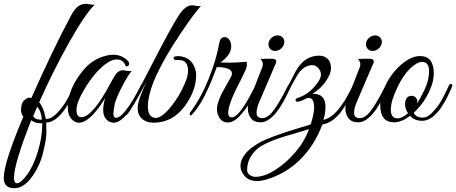

<svg xmlns="http://www.w3.org/2000/svg" viewBox="-137 -646 2409 1014"><path d="M-62 348Q-117 348 -117 293Q-117 214 -14 -29Q-26 -49 -26 -62Q-26 -104 -7 -118Q7 -130 16.5 -130Q26 -130 29 -129Q143 -386 234 -556Q252 -592 271 -609Q290 -626 319 -626Q323 -626 339 -623Q355 -620 363 -621Q316 -577 231 -427Q146 -277 70 -106Q93 -78 102 -31L105 -18Q107 -18 108 -18Q135 -18 165 -49.5Q195 -81 214 -114.5Q233 -148 245 -173.5Q257 -199 260 -201Q263 -203 265.5 -202.5Q268 -202 270 -200.5Q272 -199 272 -195.5Q272 -192 270 -188Q187 1 107 1Q108 17 108 53.5Q108 90 90 162Q72 234 29.5 291Q-13 348 -62 348ZM-63 293Q-63 322 -47 322Q-28 322 5.5 277.5Q39 233 62.5 155.5Q86 78 86 15Q86 10 86 5Q81 5 77 5Q48 5 28 -11Q-63 219 -63 293ZM78 -14H84Q81 -57 60 -83L38 -33Q48 -14 78 -14Z M477 -24Q496 -24 524 -59Q565 -110 605 -192Q609 -201 614 -202Q622 -205 622 -196Q622 -191 619 -184Q527 2 464 2Q435 2 417 -26Q408 -41 408 -66Q408 -91 418 -127Q338 2 280 2Q264 2 251 -8Q221 -29 221 -80Q221 -178 306 -279Q354 -335 424 -352Q443 -357 460 -357Q506 -357 538 -325Q548 -314 544 -304Q540 -294 527 -296Q516 -332 479 -332Q436 -332 373 -264Q337 -224 306 -170Q267 -105 267 -66Q267 -27 292 -27Q352 -27 449 -211Q468 -248 481 -261.5Q494 -275 514 -275Q518 -275 534.5 -272Q551 -269 559 -271Q541 -253 508 -189.5Q475 -126 468.5 -94.5Q462 -63 462 -43.5Q462 -24 477 -24Z M856 -272Q856 -329 809 -329Q805 -329 801 -329Q783 -327 780 -336Q777 -345 789 -348Q801 -351 815 -349Q867 -341 886 -300Q899 -275 899 -251Q899 -165 836 -82Q773 2 673 2Q636 2 613 -19Q590 -40 590 -75Q590 -117 638 -217Q556 -62 532 -39Q522 -30 522 -45Q522 -48 524 -52Q559 -98 663.5 -302Q768 -506 810 -569Q844 -618 876 -618Q876 -618 877 -618H882Q883 -618 899.5 -615Q916 -612 924 -614Q891 -579 820 -474Q644 -213 644 -84Q644 -31 678 -24Q681 -23 685 -23Q716 -23 762.5 -78.5Q809 -134 839 -205Q856 -242 856 -272Z M1084 -401Q1084 -356 1027 -316Q1047 -315 1080.5 -315Q1114 -315 1165 -320Q1167 -317 1167 -304Q1167 -291 1155 -265.5Q1143 -240 1133.5 -221.5Q1124 -203 1115.5 -186.5Q1107 -170 1096.5 -146Q1086 -122 1079 -102Q1054 -26 1087 -26Q1129 -26 1211 -193Q1218 -206 1222.5 -203Q1227 -200 1227 -195.5Q1227 -191 1214 -164.5Q1201 -138 1186 -110Q1171 -82 1139 -45Q1101 1 1066 1Q1027 1 1012 -46Q1009 -55 1009 -73Q1009 -91 1020.5 -121Q1032 -151 1057 -194Q1082 -237 1085 -244.5Q1088 -252 1088 -259Q1088 -290 1008 -292L996 -260Q933 -95 875 -39Q865 -30 865 -45Q865 -48 867 -52Q923 -126 964 -227Q1005 -328 1021 -419Q1027 -450 1049 -450Q1071 -450 1081 -422Q1084 -413 1084 -401Z M1281 -418Q1284 -435 1298 -447Q1312 -459 1329 -459Q1346 -459 1356.5 -447Q1367 -435 1364 -418Q1361 -401 1347 -389Q1333 -377 1316 -377Q1299 -377 1289 -389Q1279 -401 1281 -418ZM1249 -22Q1268 -22 1289 -41Q1326 -78 1383 -192Q1390 -207 1397 -201Q1399 -199 1399 -194.5Q1399 -190 1391 -172.5Q1383 -155 1376.5 -141Q1370 -127 1351.5 -95.5Q1333 -64 1318 -47Q1277 0 1240.5 0Q1204 0 1188 -22Q1172 -44 1172 -71Q1172 -98 1185 -130L1249 -293Q1251 -299 1251 -309Q1251 -319 1239 -335L1294 -336Q1317 -336 1321 -327.5Q1325 -319 1315 -301L1235 -114Q1218 -77 1218 -51Q1218 -22 1249 -22Z M1221 310Q1178 310 1155.5 284Q1133 258 1133 231Q1133 204 1149.5 179Q1166 154 1190.5 135.5Q1215 117 1238 104.5Q1261 92 1302.5 76.5Q1344 61 1367 53.5Q1390 46 1439 31Q1488 16 1504 11Q1522 -47 1522 -77Q1522 -129 1493 -129Q1489 -129 1485 -128Q1437 -103 1428 -110Q1423 -114 1424 -120Q1425 -126 1433 -128Q1501 -149 1545 -216Q1558 -236 1558 -253Q1558 -270 1544 -286Q1530 -302 1514 -302Q1464 -302 1431 -245Q1403 -198 1378 -145Q1372 -131 1365 -135.5Q1358 -140 1366 -156Q1419 -260 1425 -270Q1470 -352 1548 -352Q1583 -352 1601 -326Q1611 -312 1611 -284.5Q1611 -257 1584.5 -217.5Q1558 -178 1513 -151Q1514 -151 1515 -151Q1580 -151 1582 -86Q1582 -48 1571 -13Q1647 -28 1725 -192Q1729 -201 1735 -202Q1742 -205 1742 -196Q1742 -185 1716 -138Q1690 -91 1667 -60Q1625 0 1565 12Q1526 119 1449.5 195.5Q1373 272 1267 303Q1242 310 1221 310ZM1174 211Q1168 230 1168 250Q1168 270 1183 279Q1198 288 1211 288Q1259 288 1316.5 251.5Q1374 215 1422 159Q1470 103 1495 36Q1474 43 1429 56Q1384 69 1358 77Q1288 99 1247 123Q1193 154 1174 211Z M1796 -418Q1799 -435 1813 -447Q1827 -459 1844 -459Q1861 -459 1871.5 -447Q1882 -435 1879 -418Q1876 -401 1862 -389Q1848 -377 1831 -377Q1814 -377 1804 -389Q1794 -401 1796 -418ZM1764 -22Q1783 -22 1804 -41Q1841 -78 1898 -192Q1905 -207 1912 -201Q1914 -199 1914 -194.5Q1914 -190 1906 -172.5Q1898 -155 1891.5 -141Q1885 -127 1866.5 -95.5Q1848 -64 1833 -47Q1792 0 1755.5 0Q1719 0 1703 -22Q1687 -44 1687 -71Q1687 -98 1700 -130L1764 -293Q1766 -299 1766 -309Q1766 -319 1754 -335L1809 -336Q1832 -336 1836 -327.5Q1840 -319 1830 -301L1750 -114Q1733 -77 1733 -51Q1733 -22 1764 -22Z M2081 -350Q2154 -350 2154 -258Q2154 -216 2132 -168Q2104 -103 2048 -50Q2061 -25 2095 -25Q2122 -25 2146 -52Q2176 -83 2189 -106.5Q2202 -130 2208 -141Q2214 -152 2223.5 -172.5Q2233 -193 2235 -197.5Q2237 -202 2242 -202Q2252 -203 2252 -195Q2252 -192 2250 -188L2244 -174Q2238 -160 2235 -154Q2232 -148 2224.5 -132.5Q2217 -117 2211.5 -108Q2206 -99 2196.5 -84Q2187 -69 2179.5 -60Q2172 -51 2161 -40Q2150 -29 2140 -23Q2115 -8 2093 -8Q2052 -8 2029 -34Q1983 0 1944 0Q1871 0 1871 -92Q1871 -134 1893 -182Q1923 -252 1977.5 -301Q2032 -350 2081 -350ZM2092 -319Q2065 -319 2028 -283Q1991 -247 1962 -185Q1927 -113 1927 -67Q1927 -21 1962 -21Q1987 -21 2018 -48Q2002 -71 2002 -97Q2004 -140 2037 -140Q2050 -140 2058.5 -131Q2067 -122 2067 -114.5Q2067 -107 2065 -99Q2082 -124 2104 -170Q2129 -221 2129 -270Q2129 -319 2092 -319Z"/></svg>

Font: Great Vibes
Style: Regular
Weight: 400
Designer: Robert E. Leuschke
Foundry: Robert E. Leuschke
Version: Version 1.001